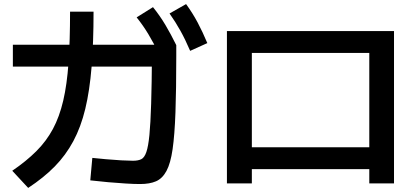

<svg xmlns="http://www.w3.org/2000/svg" viewBox="-20 -865 2040 940"><path d="M666 36Q637 36 596 33.5Q555 31 509.5 27Q464 23 422 18L432 -92Q461 -89 499 -85.5Q537 -82 573.5 -80Q610 -78 631 -78Q656 -78 671.5 -85.5Q687 -93 696.5 -120.5Q706 -148 711.5 -204Q717 -260 720 -356.5Q723 -453 724 -601L785 -539H43V-646H841L843 -644V-589Q843 -426 839 -315Q835 -204 825 -134.5Q815 -65 795 -28Q775 9 744 22.5Q713 36 666 36ZM40 -29Q109 -76 158 -125Q207 -174 239 -233.5Q271 -293 289.5 -372Q308 -451 315.5 -558Q323 -665 323 -808H438Q438 -656 428.5 -538.5Q419 -421 397.5 -332Q376 -243 339 -174Q302 -105 248 -50Q194 5 118 55ZM759 -600Q732 -655 706.5 -697.5Q681 -740 649 -780L729 -830Q763 -788 790 -742.5Q817 -697 843 -644ZM911 -616Q887 -672 863 -715Q839 -758 810 -799L891 -845Q923 -801 947.5 -755Q972 -709 995 -654Z M1091 33V-713H1909V33H1788V-37H1213V33ZM1213 -144H1788V-606H1213Z"/></svg>

Font: M PLUS 2 SemiBold
Style: Regular
Weight: 600
Designer: Coji Morishita
Foundry: UNDERFOREST DESIGN
Version: Version 1.001